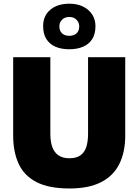

<svg xmlns="http://www.w3.org/2000/svg" viewBox="-20 -1030 767 1064"><path d="M365 14.5Q251 14.5 182.5 -20.8Q114 -56 83.5 -122Q53 -188 53 -279Q53 -297.5 53 -329Q53 -360.5 53 -398.8Q53 -437 53 -474Q53 -544.5 53 -599.8Q53 -655 53 -713H259Q259 -655 259 -599.8Q259 -544.5 259 -474V-288Q259 -244.5 270.2 -214.2Q281.5 -184 305 -168.5Q328.5 -153 364.5 -153Q402 -153 424.8 -168.5Q447.5 -184 457.8 -214.2Q468 -244.5 468 -288.5V-474Q468 -544.5 468 -599.8Q468 -655 468 -713H674Q674 -655 674 -599.8Q674 -544.5 674 -474Q674 -437 674 -398.2Q674 -359.5 674 -327.5Q674 -295.5 674 -278.5Q674 -187.5 641.5 -121.8Q609 -56 540.8 -20.8Q472.5 14.5 365 14.5ZM363.5 -757Q320 -757 287.5 -771Q255 -785 237 -813.5Q219 -842 219 -885Q219 -942.5 258.8 -976Q298.5 -1009.5 364.5 -1009.5Q408 -1009.5 440.5 -993.5Q473 -977.5 491 -949.5Q509 -921.5 509 -885Q509 -841.5 491 -813.2Q473 -785 440.2 -771Q407.5 -757 363.5 -757ZM363.5 -831.5Q389.5 -831.5 404.2 -845.2Q419 -859 419 -884Q419 -904.5 404.2 -920.2Q389.5 -936 364.5 -936Q339 -936 324 -920.8Q309 -905.5 309 -884Q309 -859 323.8 -845.2Q338.5 -831.5 363.5 -831.5Z"/></svg>

Font: Commissioner Thin ExtraBold
Style: Regular
Weight: 800
Version: Version 1.000